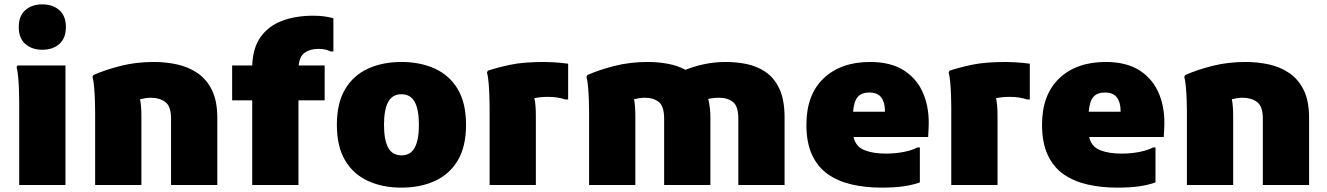

<svg xmlns="http://www.w3.org/2000/svg" viewBox="-20 -848 6084 880"><path d="M174 -620Q126 -620 96 -646.5Q66 -673 66 -724Q66 -775 96 -801.5Q126 -828 174 -828Q222 -828 252 -801.5Q282 -775 282 -724Q282 -673 252 -646.5Q222 -620 174 -620ZM68 0V-384Q68 -404 67 -434Q66 -464 63.5 -493Q61 -522 56 -540L60 -548H280V0Z M416 0V-336Q416 -356 415 -387Q414 -418 411.5 -448Q409 -478 404 -496L408 -504Q462 -528 533 -546Q604 -564 686 -564Q739 -564 790.5 -553Q842 -542 884 -514Q926 -486 951 -436Q976 -386 976 -308V0H764V-304Q764 -361 737.5 -380.5Q711 -400 672 -400Q658 -400 645.5 -398Q633 -396 622 -393Q628 -363 628 -316V0Z M1136 0V-388H1044V-548H1136Q1139 -630 1175.5 -680Q1212 -730 1274 -753Q1336 -776 1416 -776Q1446 -776 1469.5 -772.5Q1493 -769 1508 -764V-612H1496Q1487 -617 1472.5 -620.5Q1458 -624 1440 -624Q1402 -624 1377.5 -607Q1353 -590 1349 -548H1468V-388H1348V0Z M1524 -276Q1524 -376 1562 -439.5Q1600 -503 1667 -533.5Q1734 -564 1820 -564Q1906 -564 1973 -533.5Q2040 -503 2078 -439.5Q2116 -376 2116 -276Q2116 -176 2078 -112.5Q2040 -49 1973 -18.5Q1906 12 1820 12Q1734 12 1667 -18.5Q1600 -49 1562 -112.5Q1524 -176 1524 -276ZM1740 -276Q1740 -207 1759 -171.5Q1778 -136 1820 -136Q1862 -136 1881 -171.5Q1900 -207 1900 -276Q1900 -345 1881 -380.5Q1862 -416 1820 -416Q1778 -416 1759 -380.5Q1740 -345 1740 -276Z M2224 0V-356Q2224 -376 2223 -407Q2222 -438 2219.5 -468Q2217 -498 2212 -516L2216 -524Q2261 -539 2320.5 -551.5Q2380 -564 2476 -564Q2487 -564 2517 -562.5Q2547 -561 2584 -556V-392H2572Q2536 -404 2492 -404Q2456 -404 2429 -398Q2436 -371 2436 -316V0Z M2680 0V-336Q2680 -356 2679 -387Q2678 -418 2675.5 -448Q2673 -478 2668 -496L2672 -504Q2726 -528 2797 -546Q2868 -564 2950 -564Q2995 -564 3039.5 -556Q3084 -548 3122 -528Q3158 -543 3206 -553.5Q3254 -564 3308 -564Q3355 -564 3402 -554.5Q3449 -545 3488.5 -518.5Q3528 -492 3552 -441.5Q3576 -391 3576 -308V0H3364V-304Q3364 -361 3339.5 -380.5Q3315 -400 3276 -400Q3263 -400 3249.5 -398.5Q3236 -397 3226 -395Q3236 -356 3236 -308V0H3024V-304Q3024 -361 2999.5 -380.5Q2975 -400 2936 -400Q2922 -400 2909.5 -398Q2897 -396 2886 -393Q2892 -363 2892 -316V0Z M4020 12Q3947 12 3884 -2.5Q3821 -17 3774.5 -49.5Q3728 -82 3702 -138Q3676 -194 3676 -276Q3676 -414 3755 -489Q3834 -564 3968 -564Q4064 -564 4125 -524Q4186 -484 4213.5 -415Q4241 -346 4236 -260L4234 -220H3892Q3902 -176 3941.5 -160Q3981 -144 4040 -144Q4085 -144 4124 -152Q4163 -160 4184 -172H4196V-12Q4163 0 4120.5 6Q4078 12 4020 12ZM3964 -424Q3930 -424 3912 -404.5Q3894 -385 3890 -336H4036V-340Q4036 -379 4019 -401.5Q4002 -424 3964 -424Z M4340 0V-356Q4340 -376 4339 -407Q4338 -438 4335.5 -468Q4333 -498 4328 -516L4332 -524Q4377 -539 4436.5 -551.5Q4496 -564 4592 -564Q4603 -564 4633 -562.5Q4663 -561 4700 -556V-392H4688Q4652 -404 4608 -404Q4572 -404 4545 -398Q4552 -371 4552 -316V0Z M5100 12Q5027 12 4964 -2.5Q4901 -17 4854.5 -49.5Q4808 -82 4782 -138Q4756 -194 4756 -276Q4756 -414 4835 -489Q4914 -564 5048 -564Q5144 -564 5205 -524Q5266 -484 5293.5 -415Q5321 -346 5316 -260L5314 -220H4972Q4982 -176 5021.5 -160Q5061 -144 5120 -144Q5165 -144 5204 -152Q5243 -160 5264 -172H5276V-12Q5243 0 5200.5 6Q5158 12 5100 12ZM5044 -424Q5010 -424 4992 -404.5Q4974 -385 4970 -336H5116V-340Q5116 -379 5099 -401.5Q5082 -424 5044 -424Z M5420 0V-336Q5420 -356 5419 -387Q5418 -418 5415.5 -448Q5413 -478 5408 -496L5412 -504Q5466 -528 5537 -546Q5608 -564 5690 -564Q5743 -564 5794.5 -553Q5846 -542 5888 -514Q5930 -486 5955 -436Q5980 -386 5980 -308V0H5768V-304Q5768 -361 5741.5 -380.5Q5715 -400 5676 -400Q5662 -400 5649.5 -398Q5637 -396 5626 -393Q5632 -363 5632 -316V0Z"/></svg>

Font: Kufam Black
Style: Regular
Weight: 900
Designer: Wael Morcos, Artur Schmal
Foundry: Original Type
Version: Version 1.301; ttfautohint (v1.8.3)